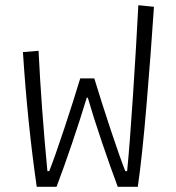

<svg xmlns="http://www.w3.org/2000/svg" viewBox="-20 -717 675 737"><path d="M68 -517 128 -522Q139 -299 162 -60H169Q191 -116 226 -221.5Q261 -327 288 -416H342Q369 -327 404 -221.5Q439 -116 461 -60H468Q478 -161 490.5 -351Q503 -541 511 -697L571 -691Q559 -511 542.5 -314.5Q526 -118 509 0H432Q404 -75 371.5 -170.5Q339 -266 317 -342H313Q289 -262 256 -165Q223 -68 197 0H121Q86 -241 68 -517Z"/></svg>

Font: Athiti
Style: Regular
Weight: 400
Designer: CadsonDemak Team
Foundry: CadsonDemak
Version: Version 1.033